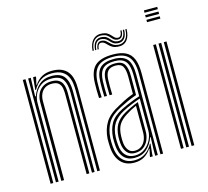

<svg xmlns="http://www.w3.org/2000/svg" viewBox="-113 -932 1162 1072"><g transform="rotate(-15 468.0 -396.0)"><path d="M322.8 0V-466.8Q322.8 -486.2 320 -508.4Q317.2 -530.5 307.1 -549.9Q297 -569.2 275.8 -581.6Q254.5 -594 217.8 -594Q180.2 -594 153.8 -576.9Q127.2 -559.8 110.2 -527.8H105.8L112.5 -600H128L128.2 -593.5L119 -554H122Q138.5 -579.5 163.2 -593.5Q188 -607.5 222 -607.5Q256.2 -607.5 278 -597.8Q299.8 -588 312.1 -572.1Q324.5 -556.2 330 -537.6Q335.5 -519 336.8 -501.1Q338 -483.2 338 -469.2V0ZM53 0V-600H68.5V0ZM114.8 0V-456Q114.8 -481.2 124.6 -502.9Q134.5 -524.5 154.8 -538Q175 -551.5 205.2 -551.5Q230.2 -551.5 244.6 -543.2Q259 -535 265.9 -521.6Q272.8 -508.2 274.8 -492.5Q276.8 -476.8 276.8 -461.5V0H261.2V-460.8Q261.2 -477.5 258.5 -495.4Q255.8 -513.2 243.5 -525.5Q231.2 -537.8 203.2 -537.8Q178.8 -537.8 162.6 -526.8Q146.5 -515.8 138.6 -497.5Q130.8 -479.2 130.8 -457.2V0ZM83.8 0V-600H99L95.8 -493.2H99.8Q113.5 -532.8 142.1 -556.5Q170.8 -580.2 213.8 -580Q265.8 -579.8 286.5 -550.5Q307.2 -521.2 307.2 -465.8V0H292V-464Q292 -511.8 274.8 -539Q257.5 -566.2 208.5 -566.2Q172 -566.2 147.6 -549.4Q123.2 -532.5 111.2 -506.9Q99.2 -481.2 99.2 -454.8V0Z M688 0V-466Q688 -534.8 661.6 -564.6Q635.2 -594.5 574.2 -594.5Q511.2 -594.5 483 -567.8Q454.8 -541 452.2 -479.5Q451.5 -459.8 451.8 -437Q452 -414.2 453.2 -392.2H438Q436.8 -415 436.5 -436.9Q436.2 -458.8 437 -480Q439.2 -548.2 471.4 -577.8Q503.5 -607.2 574.2 -607.2Q620.5 -607.2 648.9 -592.9Q677.2 -578.5 690.2 -547.5Q703.2 -516.5 703.2 -466V0ZM549.2 -30.2Q582.8 -30.2 606.8 -48Q630.8 -65.8 643.8 -92.4Q656.8 -119 656.8 -145.5V-330.8Q634 -323.2 606.4 -312Q578.8 -300.8 554 -287.8Q512.8 -265.8 493 -235.2Q473.2 -204.8 471.2 -155Q470.8 -144.2 471.2 -134.5Q471.8 -124.8 472.5 -114.2Q475.2 -72.8 495.5 -51.5Q515.8 -30.2 549.2 -30.2ZM552.5 -43.8Q523.2 -43.8 507.1 -63.8Q491 -83.8 487.8 -115.2Q486.8 -126.5 486.5 -136.5Q486.2 -146.5 486.5 -154Q488.8 -199.2 505.8 -227.2Q522.8 -255.2 559.2 -276Q576.8 -286 598.5 -296.2Q620.2 -306.5 641.5 -314.5V-144Q641.5 -119 631.9 -96Q622.2 -73 602.6 -58.4Q583 -43.8 552.5 -43.8ZM554.5 -56.2Q579.2 -56.2 595 -68.8Q610.8 -81.2 618.4 -101.1Q626 -121 626 -143V-297.2Q609.2 -290 594.1 -281.9Q579 -273.8 564.5 -264.2Q532.5 -244.2 517.9 -219.8Q503.2 -195.2 502 -154Q501.8 -145.2 501.9 -136Q502 -126.8 503 -116.8Q505.2 -91.2 518.1 -73.8Q531 -56.2 554.5 -56.2ZM536 7.5Q486.8 7.5 458.5 -23.4Q430.2 -54.2 426.2 -110.5Q425.5 -124.8 425.2 -138.1Q425 -151.5 425.2 -160.5Q428.8 -214.5 453.1 -253.6Q477.5 -292.8 537 -323.2Q554.2 -332.8 568.4 -340Q582.5 -347.2 596.4 -353.4Q610.2 -359.5 626.5 -365.2V-466Q626.5 -503.5 615.8 -523.5Q605 -543.5 574.2 -543.5Q542 -543.5 528.5 -527.4Q515 -511.2 513.8 -476.8Q513.2 -462.2 513.2 -441Q513.2 -419.8 514.2 -392.2H499Q498 -421.2 498 -441.4Q498 -461.5 498.5 -478Q499.8 -520.5 517.9 -538.4Q536 -556.2 574.2 -556.2Q613 -556.2 627.4 -533.5Q641.8 -510.8 641.8 -466V-354.8Q613.8 -345.2 589.5 -334.1Q565.2 -323 542.2 -311.2Q487.2 -283.2 465.5 -246.6Q443.8 -210 440.8 -159.2Q440.2 -147.8 440.5 -136.4Q440.8 -125 441.8 -111.8Q445.2 -60 470.9 -32.5Q496.5 -5 540.2 -5Q578.8 -5 605.2 -24Q631.8 -43 646.2 -72.5H649.8L643.5 -13.2V0H628V-4.5L637 -46H634.2Q617.2 -20.5 593.4 -6.5Q569.5 7.5 536 7.5ZM657.5 0V-37.2L660 -107H656.8Q643.8 -68.8 615.8 -43.2Q587.8 -17.8 544.2 -17.8Q506.2 -17.8 483.2 -42.1Q460.2 -66.5 457 -112.8Q456.2 -126 455.9 -136.8Q455.5 -147.5 456 -157.8Q458.8 -205.5 478.4 -239.9Q498 -274.2 548.2 -299.5Q566.5 -308.8 586.1 -317.1Q605.8 -325.5 624.2 -332.4Q642.8 -339.2 657.2 -343.8V-466Q657.2 -521.2 638.1 -545.1Q619 -569 574.2 -569Q527.2 -569 506 -548Q484.8 -527 483 -478.2Q482.2 -458.8 482.5 -436.2Q482.8 -413.8 483.8 -392.2H468.5Q467.5 -414.5 467.2 -437.2Q467 -460 467.8 -478.8Q469.8 -534 494.5 -557.9Q519.2 -581.8 574.2 -581.8Q627 -581.8 649.8 -554.9Q672.5 -528 672.5 -466V0ZM471.2 -655.8Q474 -698 495.1 -719Q516.2 -740 549.8 -735.8Q567.2 -733.8 577.6 -727Q588 -720.2 594.9 -712.2Q601.8 -704.2 608.4 -698Q615 -691.8 624.8 -690.2Q636.5 -688.5 643.1 -697.2Q649.8 -706 650.2 -725.2H657.2Q657.2 -703 648.6 -690.9Q640 -678.8 622.2 -680.5Q609.8 -681.8 602.1 -688Q594.5 -694.2 588 -702.1Q581.5 -710 572.1 -716.9Q562.8 -723.8 546.5 -726Q517.2 -730.5 498.9 -711.9Q480.5 -693.2 478.5 -655.8ZM485.8 -655.8Q488 -689.2 503.2 -704.8Q518.5 -720.2 543.2 -716.8Q558.5 -715 567.6 -708.2Q576.8 -701.5 583.5 -693.5Q590.2 -685.5 598.4 -679.2Q606.5 -673 620 -671.5Q640.8 -669 652.5 -683.4Q664.2 -697.8 664.5 -725.2H671.8Q671.8 -692.5 657.5 -675.4Q643.2 -658.2 618.2 -660.8Q603.2 -662 594.1 -668.4Q585 -674.8 577.9 -682.8Q570.8 -690.8 562.2 -697.5Q553.8 -704.2 540.2 -706.2Q519 -710 506.8 -696.1Q494.5 -682.2 493 -655.8ZM500.2 -655.8Q502.2 -678.2 511.4 -689Q520.5 -699.8 537.2 -697.2Q549.5 -695.5 557.8 -689Q566 -682.5 573.6 -674.5Q581.2 -666.5 591.1 -660Q601 -653.5 616.8 -651.8Q645.8 -648.8 662.4 -668.5Q679 -688.2 679 -725.2H686.2Q685.5 -683 666.9 -660.9Q648.2 -638.8 614 -641.8Q596 -643.2 584.6 -649.6Q573.2 -656 565.5 -664Q557.8 -672 550.6 -678.6Q543.5 -685.2 534.2 -687Q522 -689.8 515.1 -681.4Q508.2 -673 507.2 -655.8Z M806.5 -786.5V-800H883.5V-786.5ZM806.5 -732V-745.5H883.5V-732ZM806.5 -759.2V-772.8H883.5V-759.2ZM868 0V-600H883.5V0ZM806.5 0V-600H822V0ZM837.2 0V-600H852.8V0Z"/></g></svg>

Font: Big Shoulders Inline Display Thin Medium
Style: Regular
Weight: 500
Version: Version 2.002